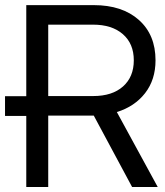

<svg xmlns="http://www.w3.org/2000/svg" viewBox="-24 -748 660 768"><path d="M81.1 0V-284.2H-3.9V-363.3H81.1V-727.5H351.1Q464.8 -727.5 531.5 -668.2Q598.1 -608.9 598.1 -506.8Q598.1 -429.2 556.4 -375.5Q514.6 -321.8 443.4 -299.8L606.9 0H504.4L351.1 -285.6Q347.7 -285.6 344.2 -285.6H168.9V0ZM168.9 -363.8H349.1Q424.8 -363.8 468 -402.1Q511.2 -440.4 511.2 -506.8Q511.2 -573.2 467.5 -611.3Q423.8 -649.4 348.1 -649.4H168.9Z"/></svg>

Font: Inter Display
Style: Regular
Weight: 400
Designer: Rasmus Andersson
Foundry: rsms
Version: Version 4.001;git-9221beed3